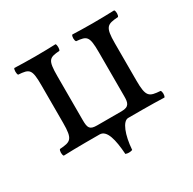

<svg xmlns="http://www.w3.org/2000/svg" viewBox="-130 -563 829 826"><g transform="rotate(-30 285.0 -150.0)"><path d="M427 0C467 0 505 1 535 2C541 -4 541 -25 535 -31C480 -35 467 -40 467 -122V-307C467 -389 480 -394 535 -398C541 -404 541 -425 535 -431C505 -430 467 -429 427 -429C387 -429 357 -430 327 -431C321 -425 321 -404 327 -398C378 -393 388 -389 388 -307V-90C388 -59 385 -39 346 -39H225C188 -39 182 -50 182 -90V-307C182 -389 192 -394 244 -398C249 -404 249 -425 244 -431C219 -430 182 -429 142 -429C102 -429 67 -430 39 -431C34 -425 34 -404 39 -398C94 -394 103 -389 103 -307V-122C103 -40 90 -35 35 -31C29 -25 29 -4 35 2C65 1 103 0 143 0H214C250 0 263 55 268 128C279 132 290 132 302 128C307 56 329 0 356 0Z"/></g></svg>

Font: Libertinus Serif
Style: Regular
Weight: 400
Designer: Philipp H. Poll, Khaled Hosny
Foundry: Caleb Maclennan
Version: Version 7.050;RELEASE